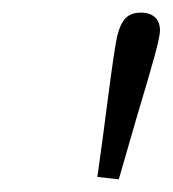

<svg xmlns="http://www.w3.org/2000/svg" viewBox="-20 -780 276 307"><path d="M151.9 -617.7Q163.1 -704.1 167.5 -722.7Q171.9 -741.2 180.4 -750.5Q189 -759.8 205.1 -759.8Q219.7 -759.8 227.8 -752.4Q235.8 -745.1 235.8 -731Q235.8 -721.7 226.8 -689Q217.8 -656.2 199.7 -596.2L169.9 -493.2L135.7 -497.1Q144 -555.7 151.9 -617.7Z"/></svg>

Font: Reddit Sans Chocolate Light
Style: Italic
Weight: 300
Italic angle: -11.25°
Designer: Stephen Hutchings
Version: Version 1.013